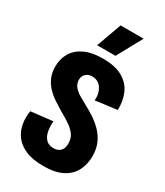

<svg xmlns="http://www.w3.org/2000/svg" viewBox="-218 -968 920 1070"><g transform="rotate(30 241.5 -433.0)"><path d="M246 14Q176 14 131 -6Q86 -26 62 -59Q38 -92 31.5 -133Q25 -174 32 -214L172 -230Q169 -196 174.5 -166.5Q180 -137 197.5 -118.5Q215 -100 247 -100Q261 -100 274.5 -105.5Q288 -111 297 -125Q306 -139 306 -164Q306 -196 291 -218Q276 -240 249 -259Q222 -278 185 -298Q155 -316 126.5 -335Q98 -354 76 -377.5Q54 -401 41 -431Q28 -461 28 -500Q28 -550 51 -588.5Q74 -627 120.5 -649Q167 -671 237 -671Q318 -671 365.5 -643Q413 -615 433 -568Q453 -521 451 -464L312 -446Q315 -468 310.5 -487.5Q306 -507 296 -522.5Q286 -538 270.5 -546.5Q255 -555 235 -555Q218 -555 205.5 -548Q193 -541 186 -529.5Q179 -518 179 -502Q179 -478 193.5 -459.5Q208 -441 230.5 -427.5Q253 -414 277 -401Q310 -384 342 -363Q374 -342 400.5 -314.5Q427 -287 442.5 -251.5Q458 -216 458 -169Q458 -121 438 -79Q418 -37 371.5 -11.5Q325 14 246 14ZM289 -719H171L229 -880H377Z"/></g></svg>

Font: Bricolage Grotesque Condensed ExtraBold
Style: Regular
Weight: 800
Width: 3
Designer: Mathieu Triay
Foundry: Atelier Triay
Version: Version 1.000;gftools[0.9.30]